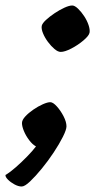

<svg xmlns="http://www.w3.org/2000/svg" viewBox="-84 -534 347 699"><path d="M-5 145Q-17 145 -31 137.5Q-45 130 -55 120Q-65 110 -64 103Q-47 93 -26 74.5Q-5 56 15 35.5Q35 15 47 -1Q34 -8 22 -24Q10 -40 3 -57Q-4 -74 -4 -86Q-4 -97 8 -110Q20 -123 37.5 -135Q55 -147 72 -154.5Q89 -162 99 -162Q109 -162 123 -146.5Q137 -131 147.5 -110.5Q158 -90 158 -74Q158 -62 145 -36Q132 -10 111.5 21Q91 52 68 80Q45 108 25.5 126.5Q6 145 -5 145ZM137 -345Q127 -345 114.5 -355.5Q102 -366 90.5 -381.5Q79 -397 72.5 -413Q66 -429 68 -440Q70 -449 83.5 -461.5Q97 -474 115 -486Q133 -498 150.5 -506Q168 -514 179 -514Q188 -514 200 -502.5Q212 -491 222.5 -475Q233 -459 238.5 -442.5Q244 -426 242 -415Q240 -404 220 -387Q200 -370 176 -357.5Q152 -345 137 -345Z"/></svg>

Font: Texturina
Style: Bold Italic
Weight: 700
Italic angle: -11°
Designer: Guillermo Torres Carreño
Foundry: Omnibus-Type
Version: Version 1.002; ttfautohint (v1.8.3)